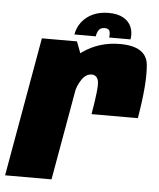

<svg xmlns="http://www.w3.org/2000/svg" viewBox="-82 -775 677 820"><g transform="rotate(5 256.0 -365.0)"><path d="M315.5 -292.5H514Q540 -444.5 532.2 -523Q524.5 -601.5 410.5 -601.5Q321.5 -601.5 251.5 -552.2Q181.5 -503 163.5 -400.5L235 -375.5Q241 -407.5 259 -434.2Q277 -461 301.5 -461Q323.5 -461 330 -436.8Q336.5 -412.5 315.5 -292.5ZM-29.5 0H169.5L259.5 -509L226.5 -596.5H76ZM351 -729.5Q312.5 -729.5 283.5 -716Q254.5 -702.5 236.2 -678.8Q218 -655 213 -625H304.5Q306.5 -638.5 311 -647Q315.5 -655.5 322.2 -659.5Q329 -663.5 339.5 -663.5Q349.5 -663.5 355 -659.8Q360.5 -656 362.2 -647.5Q364 -639 362 -625H453.5Q458.5 -655 448.2 -678.8Q438 -702.5 413.5 -716Q389 -729.5 351 -729.5Z"/></g></svg>

Font: Anybody Condensed Black
Style: Italic
Weight: 900
Width: 3
Italic angle: -10°
Version: Version 1.113;gftools[0.9.25]